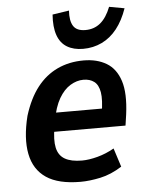

<svg xmlns="http://www.w3.org/2000/svg" viewBox="-53 -776 642 829"><g transform="rotate(-5 268.0 -361.0)"><path d="M263 10Q167 10 114.5 -25.5Q62 -61 48.5 -129.5Q35 -198 59 -294Q82 -368 119 -415.5Q156 -463 207 -487Q258 -511 321 -511Q379 -511 420 -486.5Q461 -462 478.5 -408Q496 -354 484 -263L477 -215H149L162 -297H397L379 -274Q389 -335 383.5 -367.5Q378 -400 359.5 -414Q341 -428 313 -428Q284 -428 256 -411Q228 -394 207 -358Q186 -322 175 -261L171 -236Q161 -180 168.5 -146Q176 -112 203 -96.5Q230 -81 277 -81Q307 -81 344.5 -91Q382 -101 417 -121L443 -40Q396 -10 349 0Q302 10 263 10ZM324 -561Q283 -561 254.5 -578Q226 -595 213.5 -630.5Q201 -666 205 -720L277 -731Q274 -687 288.5 -664Q303 -641 341 -641Q379 -641 406 -663.5Q433 -686 451 -732L517 -720Q499 -668 471 -632.5Q443 -597 405.5 -579Q368 -561 324 -561Z"/></g></svg>

Font: Nunito Sans 7pt Condensed
Style: Bold Italic
Weight: 700
Width: 3
Italic angle: -9°
Designer: Vernon Adams
Foundry: Vernon Adams
Version: Version 3.101;gftools[0.9.27]